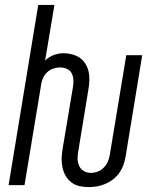

<svg xmlns="http://www.w3.org/2000/svg" viewBox="-20 -755 640 783"><path d="M342 8Q322 8 304 4Q286 0 271.5 -11Q257 -22 248 -37.5Q239 -53 235 -71Q231 -89 231.5 -108Q232 -127 235 -146L278 -403Q280 -417 279 -431.5Q278 -446 271.5 -457.5Q265 -469 252 -474.5Q239 -480 225 -480Q211 -480 197.5 -475.5Q184 -471 173 -461Q162 -451 156 -438Q150 -425 148 -411L80 0H15L136 -735H202L164 -508Q179 -523 199 -530.5Q219 -538 239 -538Q256 -538 273.5 -533.5Q291 -529 305 -519.5Q319 -510 328 -495.5Q337 -481 341 -464.5Q345 -448 344.5 -429.5Q344 -411 341 -393L299 -137Q296 -121 296.5 -106Q297 -91 303 -78Q309 -65 322 -57.5Q335 -50 350 -50Q365 -50 379 -55.5Q393 -61 403.5 -72Q414 -83 420 -97Q426 -111 428 -125L495 -530H560L492 -115Q489 -98 483 -81.5Q477 -65 466.5 -50Q456 -35 441 -23.5Q426 -12 409.5 -5Q393 2 376 5Q359 8 342 8Z"/></svg>

Font: Iosevka Curly LtExObl
Style: Regular
Weight: 300
Width: 7
Italic angle: -9°
Monospace: yes
Designer: Belleve Invis
Foundry: Belleve Invis
Version: Version 11.1.0; ttfautohint (v1.8.3)